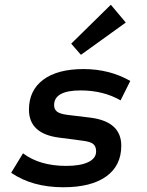

<svg xmlns="http://www.w3.org/2000/svg" viewBox="-20 -777 620 809"><path d="M247 12Q116 12 27 -49L77 -131Q147 -78 259 -78Q319 -78 352 -94Q385 -110 385 -139Q385 -160 373 -170Q361 -180 329 -184L230 -197Q102 -213 102 -315Q102 -396 162 -441Q222 -486 332 -486Q441 -486 529 -436L488 -354Q452 -375 409.5 -385.5Q367 -396 320 -396Q208 -396 208 -334Q208 -316 220.5 -306.5Q233 -297 264 -293L363 -281Q491 -264 491 -163Q491 -79 427.5 -33.5Q364 12 247 12ZM321 -546 280 -593 447 -757 510 -682Z"/></svg>

Font: Sometype Mono SemiBold
Style: Italic
Weight: 600
Italic angle: -12°
Designer: Ryoichi Tsunekawa
Foundry: Dharma Type
Version: Version 1.001